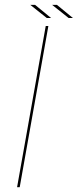

<svg xmlns="http://www.w3.org/2000/svg" viewBox="-20 -784 326 804"><path d="M51.5 0 171.5 -675H182.5L62.5 0ZM267.5 -708.5 198.5 -763.5H218.5L285.5 -708.5ZM176 -708.5 107 -763.5H127L194 -708.5Z"/></svg>

Font: Anybody ExtraExpanded Thin
Style: Italic
Weight: 100
Width: 8
Italic angle: -10°
Designer: Tyler Finck
Foundry: Etcetera Type Company
Version: Version 1.010; ttfautohint (v1.8.3) -l 8 -r 50 -G 200 -x 14 